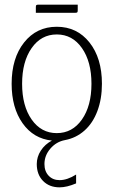

<svg xmlns="http://www.w3.org/2000/svg" viewBox="-20 -600 488 825"><path d="M134 -545V-569Q134 -576 136 -578Q138 -580 145 -580H314V-556Q314 -549 312 -547Q310 -545 303 -545ZM30 -240Q30 -350 83.5 -417.5Q137 -485 224 -485Q311 -485 364.5 -417.5Q418 -350 418 -240Q418 -175 398.5 -123Q379 -71 343 -39Q307 -7 259 2Q222 9 196.5 38.5Q171 68 171 105Q171 136 189 155Q207 174 236 174Q269 174 307 150V188Q267 205 236 205Q192 205 165 177.5Q138 150 138 105Q138 74 155.5 47Q173 20 203 4Q124 -4 77 -70.5Q30 -137 30 -240ZM116 -393.5Q75 -335 75 -240Q75 -145 116 -86.5Q157 -28 224 -28Q291 -28 332 -86.5Q373 -145 373 -240Q373 -335 332 -393.5Q291 -452 224 -452Q157 -452 116 -393.5Z"/></svg>

Font: Glametrix
Style: Light
Weight: 300
Designer: gluk
Foundry: gluk
Version: Version 0.40